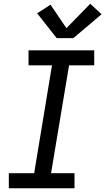

<svg xmlns="http://www.w3.org/2000/svg" viewBox="-20 -1003 561 1023"><path d="M27 0V-80H162L257 -655H132V-735H482V-655H348L252 -80H377V0ZM282 -800 178 -932 249 -978 334 -853 461 -983 521 -927 371 -800Z"/></svg>

Font: Iosevka SS04 Medium
Style: Italic
Weight: 500
Italic angle: -9°
Monospace: yes
Designer: Belleve Invis
Foundry: Belleve Invis
Version: Version 19.0.0; ttfautohint (v1.8.4)